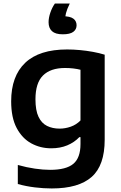

<svg xmlns="http://www.w3.org/2000/svg" viewBox="-20 -833 682 1083"><path d="M272 230Q226.5 230 176.8 224Q127 218 80.5 205V97.5Q130.5 111.5 176.8 118.2Q223 125 262.5 125Q353 125 393.5 91.2Q434 57.5 434 -20.5V-59.5H427.5Q399.5 -30 359.5 -13.2Q319.5 3.5 269 3.5Q207.5 3.5 156.2 -24.5Q105 -52.5 74 -111Q43 -169.5 43 -261.5Q43 -403.5 122.2 -478.8Q201.5 -554 358.5 -554Q394 -554 431.2 -550.5Q468.5 -547 504.2 -540.5Q540 -534 570.5 -524.5V-45Q570.5 100 497 165Q423.5 230 272 230ZM316.5 -107.5Q348 -107.5 379.2 -118.5Q410.5 -129.5 434 -153.5V-439.5Q416.5 -444 394.2 -446.8Q372 -449.5 346.5 -449.5Q265 -449.5 222.5 -407.2Q180 -365 180 -273Q180 -210.5 197.2 -174.2Q214.5 -138 245.2 -122.8Q276 -107.5 316.5 -107.5ZM334 -639.5Q292.5 -639.5 273.2 -657.2Q254 -675 254 -707.5Q254 -732.5 263.8 -761.2Q273.5 -790 289.5 -813H373.5Q358 -781.5 352.2 -759Q346.5 -736.5 346.5 -713L322.5 -741.5H333Q375.5 -741.5 393.8 -727.8Q412 -714 412 -690.5Q412 -667 393.2 -653.2Q374.5 -639.5 334 -639.5Z"/></svg>

Font: Encode Sans SemiExpanded SemiBold
Style: Regular
Weight: 600
Width: 6
Designer: Multiple Designers
Foundry: Impallari Type
Version: Version 3.002